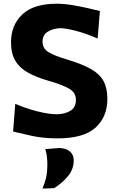

<svg xmlns="http://www.w3.org/2000/svg" viewBox="-20 -748 640 1056"><path d="M297 13Q215.5 13 154 -1Q92.5 -15 52 -24.5L64 -177Q121 -152 184.5 -135.8Q248 -119.5 295.5 -119.5Q338.5 -121 368 -139.2Q397.5 -157.5 397.5 -198.5Q397.5 -240.5 357 -262.2Q316.5 -284 246 -304Q181.5 -322.5 135.2 -347.8Q89 -373 64.8 -413Q40.5 -453 40.5 -515.5Q40.5 -609.5 102.5 -668.5Q164.5 -727.5 291.5 -727.5Q331.5 -727.5 376.2 -720.2Q421 -713 461.5 -703.5Q502 -694 529.5 -687.5L517 -536Q450.5 -565 395 -579Q339.5 -593 312 -593Q271.5 -591.5 242.8 -573.8Q214 -556 214 -519Q214 -482 245.2 -462.2Q276.5 -442.5 344.5 -422Q430 -396.5 479.2 -368.8Q528.5 -341 549.5 -302Q570.5 -263 570.5 -204Q570.5 -105.5 505.5 -46.2Q440.5 13 297 13ZM213.5 289Q228 254.5 234.2 224.5Q240.5 194.5 240.5 159.5Q240.5 137.5 238.2 115.5Q236 93.5 229 72L307.5 66Q346 68 365.8 86.2Q385.5 104.5 385.5 133.5Q385.5 182.5 354.2 220.5Q323 258.5 277.5 287Z"/></svg>

Font: Commissioner Flair
Style: Bold
Weight: 700
Designer: Kostas Bartsokas
Foundry: Kostas Bartsokas
Version: Version 1.000; ttfautohint (v1.8.3)